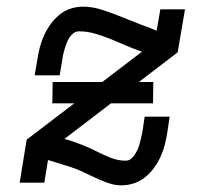

<svg xmlns="http://www.w3.org/2000/svg" viewBox="-20 -548 640 576"><path d="M344 8Q328 8 312.5 3.5Q297 -1 282 -7.5Q267 -14 252.5 -21Q238 -28 224 -34.5Q210 -41 194.5 -46Q179 -51 163 -56L124 -68L113 0H39L60 -129L406 -393L400 -395Q377 -403 355.5 -412.5Q334 -422 311.5 -431Q289 -440 265.5 -447Q242 -454 217 -454Q208 -454 200.5 -448.5Q193 -443 188 -435Q183 -427 180 -419Q177 -411 174.5 -403Q172 -395 170 -386.5Q168 -378 167 -369L159 -322H84L92 -369Q95 -388 99.5 -406Q104 -424 112 -441.5Q120 -459 131.5 -475Q143 -491 158 -503.5Q173 -516 191.5 -522Q210 -528 228 -528Q256 -528 281.5 -520Q307 -512 331.5 -502.5Q356 -493 380.5 -483Q405 -473 430 -464L450 -456L461 -520H535L513 -391L173 -131L188 -127Q210 -120 231 -111.5Q252 -103 271.5 -93Q291 -83 312.5 -74.5Q334 -66 357 -66Q366 -66 373 -71.5Q380 -77 385 -85Q390 -93 393.5 -101Q397 -109 399 -117Q401 -125 403 -133.5Q405 -142 407 -151L414 -198H489L482 -151Q479 -132 474.5 -114Q470 -96 462 -78.5Q454 -61 442.5 -45Q431 -29 415.5 -16.5Q400 -4 381.5 2Q363 8 344 8ZM137 -238 138 -302H440L439 -238Z"/></svg>

Font: Iosevka HT Extended
Style: Italic
Weight: 400
Width: 7
Italic angle: -9°
Monospace: yes
Designer: Belleve Invis
Foundry: Belleve Invis
Version: Version 32.3.0; ttfautohint (v1.8.4)